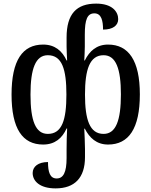

<svg xmlns="http://www.w3.org/2000/svg" viewBox="-20 -792 839 1064"><path d="M288 252C393 252 451 194 451 79V34C450 -9 449 -43 447 -79H450C476 -28 515 9 579 9C693 9 755 -79 755 -269C755 -456 693 -545 579 -545C515 -545 476 -509 450 -457H447C448 -481 450 -507 450 -533V-601C450 -684 464 -718 503 -718C542 -718 551 -677 551 -628C606 -628 635 -651 635 -686C635 -727 602 -772 513 -772C404 -772 349 -715 349 -584V-533C349 -509 351 -483 352 -457H349C325 -509 285 -545 219 -545C105 -545 44 -458 44 -268C44 -78 105 9 219 9C285 9 325 -27 349 -80H352C350 -44 349 2 349 38V84C349 163 331 197 294 197C257 197 246 162 246 106C192 106 161 131 161 167C161 211 200 252 288 252ZM245 -50C177 -50 149 -123 149 -268C149 -411 177 -486 245 -486C324 -486 348 -408 348 -268C348 -128 324 -50 245 -50ZM554 -50C477 -50 451 -129 451 -268C451 -407 477 -486 554 -486C623 -486 650 -410 650 -269C650 -126 623 -50 554 -50Z"/></svg>

Font: Noto Serif Georgian Condensed Medium
Style: Regular
Weight: 500
Width: 3
Designer: Monotype Design Team, Akaki Razmadze
Foundry: Google LLC
Version: Version 2.003